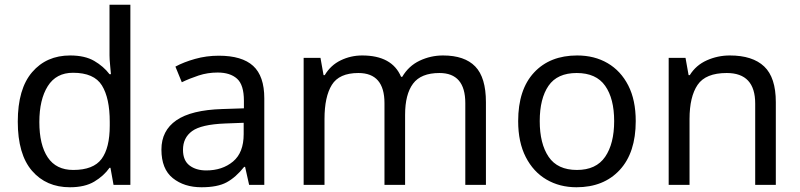

<svg xmlns="http://www.w3.org/2000/svg" viewBox="-20 -873 3374 810"><path d="M275 -83Q175 -83 115 -152.5Q55 -222 55 -360Q55 -498 115.5 -568.5Q176 -639 276 -639Q338 -639 377.5 -616Q417 -593 442 -560H448Q447 -573 444.5 -598.5Q442 -624 442 -639V-853H530V-93H459L446 -165H442Q418 -131 378 -107Q338 -83 275 -83ZM289 -156Q374 -156 408.5 -202.5Q443 -249 443 -343V-359Q443 -459 410 -512.5Q377 -566 288 -566Q217 -566 181.5 -509.5Q146 -453 146 -358Q146 -262 181.5 -209Q217 -156 289 -156Z M903 -638Q1001 -638 1048 -595Q1095 -552 1095 -458V-93H1031L1014 -169H1010Q975 -125 936.5 -104Q898 -83 830 -83Q757 -83 709 -121.5Q661 -160 661 -242Q661 -322 724 -365.5Q787 -409 918 -413L1009 -416V-448Q1009 -515 980 -541Q951 -567 898 -567Q856 -567 818 -554.5Q780 -542 747 -526L720 -592Q755 -611 803 -624.5Q851 -638 903 -638ZM929 -352Q829 -348 790.5 -320Q752 -292 752 -241Q752 -196 779.5 -175Q807 -154 850 -154Q918 -154 963 -191.5Q1008 -229 1008 -307V-355Z M1849 -639Q1940 -639 1985 -592.5Q2030 -546 2030 -442V-93H1943V-438Q1943 -565 1834 -565Q1756 -565 1722.5 -520Q1689 -475 1689 -389V-93H1602V-438Q1602 -565 1492 -565Q1411 -565 1380 -515Q1349 -465 1349 -371V-93H1261V-629H1332L1345 -556H1350Q1375 -598 1417.5 -618.5Q1460 -639 1508 -639Q1634 -639 1672 -549H1677Q1704 -595 1750.5 -617Q1797 -639 1849 -639Z M2662 -362Q2662 -229 2594.5 -156Q2527 -83 2412 -83Q2341 -83 2285.5 -115.5Q2230 -148 2198 -210.5Q2166 -273 2166 -362Q2166 -495 2233 -567Q2300 -639 2415 -639Q2488 -639 2543.5 -606.5Q2599 -574 2630.5 -512.5Q2662 -451 2662 -362ZM2257 -362Q2257 -267 2294.5 -211.5Q2332 -156 2414 -156Q2495 -156 2533 -211.5Q2571 -267 2571 -362Q2571 -457 2533 -511Q2495 -565 2413 -565Q2331 -565 2294 -511Q2257 -457 2257 -362Z M3059 -639Q3155 -639 3204 -592.5Q3253 -546 3253 -442V-93H3166V-436Q3166 -565 3046 -565Q2957 -565 2923 -515Q2889 -465 2889 -371V-93H2801V-629H2872L2885 -556H2890Q2916 -598 2962 -618.5Q3008 -639 3059 -639Z"/></svg>

Font: Noto Sans Kannada UI
Style: Regular
Weight: 400
Designer: Jelle Bosma - Monotype Design Team
Foundry: Monotype Imaging Inc.
Version: Version 2.005; ttfautohint (v1.8.4.7-5d5b)